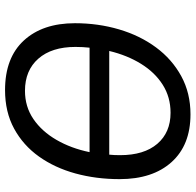

<svg xmlns="http://www.w3.org/2000/svg" viewBox="-27 -738 775 761"><g transform="rotate(90 360.5 -357.5)"><path d="M337 10Q209 10 140.5 -64.5Q72 -139 72 -267Q72 -359 96.5 -442Q121 -525 168 -588.5Q215 -652 282 -688.5Q349 -725 433 -725Q555 -725 622.5 -650Q690 -575 690 -444Q690 -351 667.5 -269Q645 -187 600.5 -124.5Q556 -62 490 -26Q424 10 337 10ZM593 -403Q594 -413 594.5 -423.5Q595 -434 595 -446Q595 -541 550 -593.5Q505 -646 427 -646Q365 -646 316 -615Q267 -584 233 -529Q199 -474 182 -403ZM340 -69Q403 -69 452 -102.5Q501 -136 534.5 -194Q568 -252 583 -325H169Q166 -298 166 -269Q166 -175 212.5 -122Q259 -69 340 -69Z"/></g></svg>

Font: Noto Sans
Style: Italic
Weight: 400
Italic angle: -12°
Designer: Monotype Design Team
Foundry: Monotype Imaging Inc.
Version: Version 2.013; ttfautohint (v1.8.4.7-5d5b)